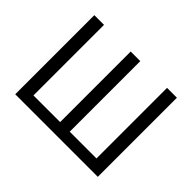

<svg xmlns="http://www.w3.org/2000/svg" viewBox="-146 -995 1258 1258"><g transform="rotate(45 483.0 -366.5)"><path d="M101.1 0V-732.9H190.9V-79.1H438V-732.9H526.9V-79.1H774.9V-732.9H866.2V0Z"/></g></svg>

Font: Source Han Sans CN
Style: Regular
Weight: 400
Designer: Ryoko NISHIZUKA  (kana, bopomofo & ideographs); Paul D. Hunt (Latin, Greek & Cyrillic); Sandoll Communications , Soo-you
Foundry: Adobe
Version: Version 2.004;hotconv 1.0.118;makeotfexe 2.5.65603